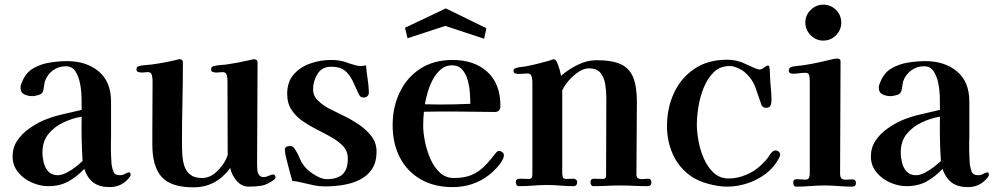

<svg xmlns="http://www.w3.org/2000/svg" viewBox="-20 -796 4263 823"><path d="M334 -106Q331 -153 330 -200.5Q329 -248 330 -296Q289 -289 250.5 -270.5Q212 -252 187 -221Q162 -190 162 -142Q162 -122 167.5 -99Q173 -76 187.5 -60.5Q202 -45 227 -45Q245 -45 265 -55.5Q285 -66 303.5 -80Q322 -94 334 -106ZM540 -47Q540 -43 536.5 -38Q533 -33 530 -30Q499 6 450 6Q407 6 381 -13Q355 -32 341 -72Q309 -38 272.5 -18Q236 2 187 2Q152 2 116.5 -13.5Q81 -29 57.5 -58Q34 -87 34 -125Q34 -163 53.5 -192.5Q73 -222 103 -243.5Q133 -265 164 -279Q204 -296 246 -305.5Q288 -315 330 -325V-329Q330 -347 329.5 -377.5Q329 -408 323 -438.5Q317 -469 303 -490.5Q289 -512 262 -512Q231 -512 206.5 -494Q182 -476 172 -446Q170 -437 169 -428.5Q168 -420 166 -411Q164 -395 147.5 -389.5Q131 -384 117 -384Q100 -384 84 -391.5Q68 -399 68 -420Q68 -428 70.5 -434.5Q73 -441 76 -448Q92 -486 124 -504Q156 -522 194.5 -528Q233 -534 268 -534Q350 -534 403 -490Q456 -446 456 -360V-209Q455 -181 455.5 -151.5Q456 -122 458 -93Q460 -76 466 -60.5Q472 -45 493 -45Q507 -45 516.5 -51Q526 -57 534 -57Q538 -57 539 -53Q540 -49 540 -47Z M1161 -37Q1161 -29 1151 -23Q1124 -4 1101 0Q1078 4 1046 4Q1015 4 993.5 -22Q972 -48 967 -76Q938 -36 898.5 -14.5Q859 7 809 7Q713 7 673 -37.5Q633 -82 633 -176V-243Q633 -295 633.5 -346.5Q634 -398 634 -450Q634 -461 631 -474Q628 -487 613 -487Q607 -487 601.5 -486Q596 -485 590 -485Q583 -485 574 -487Q565 -489 565 -498Q565 -506 568.5 -509Q572 -512 578 -513Q589 -516 602 -517Q615 -518 626 -519Q681 -526 739 -540Q745 -542 750 -542Q764 -542 764 -529Q764 -443 762 -356.5Q760 -270 760 -184Q760 -160 761.5 -133.5Q763 -107 770.5 -84Q778 -61 796 -47Q814 -33 846 -33Q880 -33 908 -59.5Q936 -86 949 -114Q950 -116 953 -123.5Q956 -131 956 -132Q956 -212 955.5 -291.5Q955 -371 955 -450Q955 -461 952 -474Q949 -487 934 -487Q928 -487 922 -486Q916 -485 909 -485Q902 -485 893.5 -487Q885 -489 885 -498Q885 -506 888.5 -509Q892 -512 898 -513Q909 -516 922 -517Q935 -518 947 -519Q1003 -527 1058 -540Q1061 -541 1063.5 -541.5Q1066 -542 1069 -542Q1084 -542 1084 -529Q1084 -420 1083 -310.5Q1082 -201 1082 -91Q1082 -81 1083 -68.5Q1084 -56 1090 -46.5Q1096 -37 1110 -37Q1121 -37 1132 -42.5Q1143 -48 1151 -48Q1156 -48 1158.5 -44.5Q1161 -41 1161 -37Z M1594 -147Q1594 -100 1574 -70.5Q1554 -41 1521 -25Q1488 -9 1449.5 -3Q1411 3 1373 3Q1348 3 1324 -2Q1300 -7 1276 -13Q1266 -15 1255 -17.5Q1244 -20 1233 -20Q1229 -34 1221.5 -61.5Q1214 -89 1207.5 -115.5Q1201 -142 1201 -153Q1201 -164 1208 -167Q1215 -170 1223 -170Q1235 -170 1241 -161Q1256 -140 1265 -117Q1274 -94 1293 -74Q1307 -59 1333.5 -43.5Q1360 -28 1381 -28Q1426 -28 1448.5 -49Q1471 -70 1471 -116Q1471 -147 1452 -168Q1433 -189 1403.5 -206Q1374 -223 1341 -239.5Q1308 -256 1278.5 -276Q1249 -296 1230 -324.5Q1211 -353 1211 -394Q1211 -445 1239 -477Q1267 -509 1310.5 -524Q1354 -539 1398 -539Q1418 -539 1437 -536Q1456 -533 1475 -525Q1484 -522 1499.5 -517.5Q1515 -513 1524 -513Q1537 -513 1549 -516Q1551 -488 1555.5 -460Q1560 -432 1561 -404V-401Q1562 -391 1555.5 -384.5Q1549 -378 1540 -378Q1530 -378 1525.5 -382Q1521 -386 1517 -394Q1504 -423 1491.5 -449.5Q1479 -476 1458.5 -493Q1438 -510 1400 -510Q1360 -510 1341 -479Q1322 -448 1322 -413Q1322 -385 1343 -365Q1364 -345 1386 -333Q1413 -319 1448.5 -302Q1484 -285 1517 -263Q1550 -241 1572 -212.5Q1594 -184 1594 -147Z M1996 -351Q1996 -371 1994 -399Q1992 -427 1984.5 -453.5Q1977 -480 1961 -498Q1945 -516 1917 -516Q1890 -516 1869.5 -498.5Q1849 -481 1835 -454.5Q1821 -428 1813 -399.5Q1805 -371 1801 -349Q1818 -349 1834.5 -348.5Q1851 -348 1867 -348Q1932 -348 1996 -351ZM2140 -130Q2140 -127 2138.5 -121.5Q2137 -116 2135 -113Q2128 -97 2109 -76.5Q2090 -56 2075 -45Q2008 6 1920 6Q1841 6 1783 -27.5Q1725 -61 1694 -121Q1663 -181 1663 -259Q1663 -337 1693.5 -400.5Q1724 -464 1781.5 -501.5Q1839 -539 1920 -539Q2013 -539 2069 -488Q2125 -437 2125 -342Q2125 -316 2101 -316Q2057 -316 2013 -317Q1969 -318 1925 -318Q1893 -318 1861 -318Q1829 -318 1797 -317Q1794 -287 1794 -256Q1794 -228 1801.5 -190Q1809 -152 1824.5 -116Q1840 -80 1865 -56.5Q1890 -33 1926 -33Q1971 -33 2001.5 -46Q2032 -59 2056 -83Q2080 -107 2105 -140Q2108 -144 2111.5 -146.5Q2115 -149 2120 -149Q2127 -149 2133.5 -143.5Q2140 -138 2140 -130ZM2065 -675 2055 -630 1889 -685 1727 -632 1716 -677 1891 -760Z M2772 -14Q2772 2 2756 2Q2727 2 2697.5 0.5Q2668 -1 2639 -1Q2611 -1 2582 0.5Q2553 2 2524 2Q2517 2 2514 -3.5Q2511 -9 2511 -15Q2511 -30 2527 -30Q2536 -30 2545 -29.5Q2554 -29 2563 -29Q2578 -29 2578 -42Q2578 -126 2578.5 -210Q2579 -294 2579 -378Q2579 -405 2574.5 -434Q2570 -463 2554.5 -483Q2539 -503 2504 -503Q2482 -503 2458.5 -487Q2435 -471 2416.5 -449Q2398 -427 2390 -408V-54Q2390 -45 2392.5 -37Q2395 -29 2406 -29Q2414 -29 2422.5 -29.5Q2431 -30 2439 -30Q2444 -30 2449 -26Q2454 -22 2454 -17Q2454 2 2438 2Q2410 2 2382.5 -0.5Q2355 -3 2326 -3Q2296 -3 2265.5 -0.5Q2235 2 2204 2Q2197 2 2194 -3.5Q2191 -9 2191 -15Q2191 -30 2207 -30Q2216 -30 2225 -29.5Q2234 -29 2244 -29Q2258 -29 2260 -35Q2262 -41 2262 -54V-199Q2262 -260 2262 -321Q2262 -382 2262 -443Q2262 -454 2259 -467.5Q2256 -481 2241 -481Q2231 -481 2221.5 -480Q2212 -479 2202 -479Q2196 -479 2188.5 -481.5Q2181 -484 2181 -492Q2181 -498 2185 -501Q2189 -504 2194 -505Q2204 -508 2215 -509Q2226 -510 2236 -512Q2262 -517 2287.5 -523.5Q2313 -530 2338 -537Q2342 -539 2346 -540.5Q2350 -542 2354 -542Q2362 -542 2368.5 -527Q2375 -512 2379.5 -495Q2384 -478 2385 -471Q2414 -497 2455 -517.5Q2496 -538 2536 -538Q2603 -538 2640.5 -521Q2678 -504 2694 -464.5Q2710 -425 2710 -359Q2710 -281 2709 -203Q2708 -125 2708 -47Q2708 -37 2714.5 -32.5Q2721 -28 2731 -28Q2738 -28 2744.5 -29Q2751 -30 2758 -30Q2772 -30 2772 -14Z M3324 -133Q3324 -129 3322 -124.5Q3320 -120 3318 -116Q3297 -77 3261.5 -50.5Q3226 -24 3183 -10Q3140 4 3097 4Q3060 4 3016 -8Q2972 -20 2940 -42Q2888 -80 2863.5 -136Q2839 -192 2839 -255Q2839 -333 2869 -397.5Q2899 -462 2956.5 -501Q3014 -540 3096 -540Q3126 -540 3153 -531Q3161 -529 3178.5 -520.5Q3196 -512 3213 -505Q3230 -498 3234 -498Q3245 -498 3255.5 -506.5Q3266 -515 3272 -515Q3278 -515 3278 -507Q3280 -497 3280 -485.5Q3280 -474 3281 -463Q3282 -439 3284.5 -415Q3287 -391 3287 -367Q3287 -354 3283 -344Q3279 -334 3264 -334Q3254 -334 3249 -339Q3244 -344 3242 -352Q3230 -388 3217.5 -422.5Q3205 -457 3176 -483Q3165 -494 3144.5 -503.5Q3124 -513 3108 -513Q3066 -513 3039 -486Q3012 -459 2996 -419Q2980 -379 2973.5 -336.5Q2967 -294 2967 -262Q2967 -232 2974 -192.5Q2981 -153 2997 -116.5Q3013 -80 3039 -55.5Q3065 -31 3104 -31Q3141 -31 3179 -47Q3217 -63 3243 -89Q3251 -97 3259.5 -106Q3268 -115 3275 -125Q3278 -130 3281 -134.5Q3284 -139 3288 -143Q3296 -151 3304 -151Q3312 -151 3318 -146Q3324 -141 3324 -133Z M3649 -12Q3649 4 3633 4Q3604 4 3574 1.5Q3544 -1 3514 -1Q3484 -1 3453.5 1.5Q3423 4 3393 4Q3386 4 3383 -1.5Q3380 -7 3380 -12Q3380 -28 3395 -28Q3405 -28 3414 -27Q3423 -26 3432 -26Q3444 -26 3447.5 -34Q3451 -42 3451 -52V-449Q3451 -459 3449 -471.5Q3447 -484 3433 -484Q3420 -484 3406 -482Q3392 -480 3378 -480Q3372 -480 3366.5 -483Q3361 -486 3361 -493Q3361 -506 3374 -510Q3385 -512 3397.5 -513.5Q3410 -515 3421 -516Q3456 -521 3489.5 -528.5Q3523 -536 3557 -544Q3560 -544 3563 -544.5Q3566 -545 3568 -545Q3583 -545 3583 -533Q3583 -413 3582 -292.5Q3581 -172 3581 -52Q3581 -34 3589 -29.5Q3597 -25 3609.5 -26Q3622 -27 3635 -27Q3649 -27 3649 -12ZM3586 -699Q3586 -668 3563.5 -645Q3541 -622 3509 -622Q3478 -622 3455 -645Q3432 -668 3432 -699Q3432 -731 3455 -753.5Q3478 -776 3509 -776Q3541 -776 3563.5 -753.5Q3586 -731 3586 -699Z M4013 -106Q4010 -153 4009 -200.5Q4008 -248 4009 -296Q3968 -289 3929.5 -270.5Q3891 -252 3866 -221Q3841 -190 3841 -142Q3841 -122 3846.5 -99Q3852 -76 3866.5 -60.5Q3881 -45 3906 -45Q3924 -45 3944 -55.5Q3964 -66 3982.5 -80Q4001 -94 4013 -106ZM4219 -47Q4219 -43 4215.5 -38Q4212 -33 4209 -30Q4178 6 4129 6Q4086 6 4060 -13Q4034 -32 4020 -72Q3988 -38 3951.5 -18Q3915 2 3866 2Q3831 2 3795.5 -13.5Q3760 -29 3736.5 -58Q3713 -87 3713 -125Q3713 -163 3732.5 -192.5Q3752 -222 3782 -243.5Q3812 -265 3843 -279Q3883 -296 3925 -305.5Q3967 -315 4009 -325V-329Q4009 -347 4008.5 -377.5Q4008 -408 4002 -438.5Q3996 -469 3982 -490.5Q3968 -512 3941 -512Q3910 -512 3885.5 -494Q3861 -476 3851 -446Q3849 -437 3848 -428.5Q3847 -420 3845 -411Q3843 -395 3826.5 -389.5Q3810 -384 3796 -384Q3779 -384 3763 -391.5Q3747 -399 3747 -420Q3747 -428 3749.5 -434.5Q3752 -441 3755 -448Q3771 -486 3803 -504Q3835 -522 3873.5 -528Q3912 -534 3947 -534Q4029 -534 4082 -490Q4135 -446 4135 -360V-209Q4134 -181 4134.5 -151.5Q4135 -122 4137 -93Q4139 -76 4145 -60.5Q4151 -45 4172 -45Q4186 -45 4195.5 -51Q4205 -57 4213 -57Q4217 -57 4218 -53Q4219 -49 4219 -47Z"/></svg>

Font: Kaisei Decol
Style: Bold
Weight: 700
Designer: Font-Kai, 金井和夫
Foundry: KAZUO KANAI
Version: Version 5.003